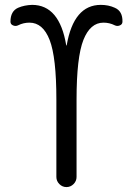

<svg xmlns="http://www.w3.org/2000/svg" viewBox="-20 -760 540 780"><path d="M53.7 -657.2Q43.9 -652.3 33.2 -656.7Q22.5 -661.1 22.5 -671.9Q22.5 -714.8 53.7 -728.5Q79.1 -739.3 110.4 -740.2Q221.7 -740.2 249 -576.2Q249 -575.2 250 -575.2Q251 -575.2 251 -576.2Q279.3 -740.2 389.6 -740.2Q420.9 -740.2 446.3 -728.5Q478.5 -714.8 477.5 -671.9Q477.5 -661.1 466.8 -656.7Q456.1 -652.3 446.3 -657.2Q424.8 -668 400.4 -668Q346.7 -668 318.8 -597.7Q291 -527.3 291 -355.5V-41Q291 -24.4 278.8 -12.2Q266.6 0 250 0Q233.4 0 221.2 -12.2Q209 -24.4 209 -41V-355.5Q209 -527.3 181.6 -597.7Q154.3 -668 99.6 -668Q75.2 -668 53.7 -657.2Z"/></svg>

Font: Rounded Mgen+ 1mn regular
Style: Regular
Weight: 400
Designer: [Source Han Sans]
Ryoko NISHIZUKA  (kana & ideographs); Paul D. Hunt (Latin, Greek & Cyrillic); Wenlong ZHANG  (bopomofo
Version: Version 1.059.20150602